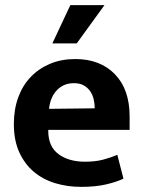

<svg xmlns="http://www.w3.org/2000/svg" viewBox="-20 -717 559 748"><path d="M485 -211H168V-207Q168 -146 208 -116.5Q248 -87 311 -87Q351 -87 381.5 -95Q412 -103 437 -114L461 -21Q434 -8 393 1.5Q352 11 296 11Q242 11 194.5 -3.5Q147 -18 111.5 -48Q76 -78 55 -124Q34 -170 34 -234Q34 -291 51 -337.5Q68 -384 99.5 -417Q131 -450 175 -468.5Q219 -487 273 -487Q370 -487 427.5 -428Q485 -369 485 -263ZM349 -295Q349 -314 344.5 -332Q340 -350 330 -363.5Q320 -377 305 -385Q290 -393 268 -393Q228 -393 202 -366Q176 -339 171 -293ZM279 -548H184L254 -697H387Z"/></svg>

Font: Mukta Malar
Style: Bold
Weight: 700
Designer: Aadarsh Rajan, Girish Dalvi, Yashodeep Gholap
Foundry: Ek Type
Version: Version 2.538;PS 1.000;hotconv 16.6.51;makeotf.lib2.5.65220;